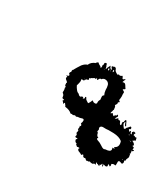

<svg xmlns="http://www.w3.org/2000/svg" viewBox="-144 -852 778 948"><g transform="rotate(-20 245.5 -378.0)"><path d="M155 -111 153 -117 151 -123Q150 -130 153.5 -133Q157 -136 164 -135Q163 -135 161.5 -135.5Q160 -136 159 -137L157 -141Q154 -145 150 -145Q152 -147 151 -150V-153Q149 -158 155 -161Q148 -172 159 -183Q163 -181 164 -181Q166 -181 167 -184Q160 -191 160 -194Q160 -197 170 -201L171 -206L172 -210Q173 -213 179 -215Q187 -217 185 -226Q197 -231 200 -239Q201 -235 203 -235Q204 -235 206 -237Q208 -239 208 -241Q210 -246 208 -247Q210 -248 213.5 -249.5Q217 -251 218 -251Q224 -255 226 -257Q232 -264 219 -271L213 -275L208 -280Q202 -286 197 -287Q198 -296 186 -299Q184 -306 177 -311Q179 -329 164 -351Q166 -355 167 -358Q167 -359 167.5 -362Q168 -365 169 -366Q169 -375 161 -367Q159 -369 161 -374L162 -379Q162 -382 161 -384Q169 -384 171 -386Q163 -395 168 -400L171 -403L174 -407Q177 -412 176 -421Q180 -427 184 -427Q186 -433 192 -434Q190 -440 200 -442Q198 -454 205 -455Q208 -462 213 -460Q214 -461 214 -468V-477Q215 -487 224 -486L223 -491L222 -496Q228 -489 234 -489Q239 -491 238 -499Q240 -502 245 -503H251Q258 -512 265 -509Q266 -510 285 -513Q288 -514 293 -514Q298 -514 300 -515Q304 -516 308 -516Q329 -516 339 -508Q347 -511 358 -510Q371 -508 377 -503Q388 -504 393 -501V-492Q393 -488 395 -482Q396 -481 394 -471Q400 -473 402 -475L405 -478L407 -481Q412 -480 416 -484L419 -487L422 -488Q424 -488 429 -483Q431 -480 429 -478L427 -477L425 -475Q426 -471 421 -466L418 -462Q416 -460 416 -457Q418 -456 420 -458L421 -460L423 -461Q425 -460 433 -463L438 -464Q441 -466 444 -464Q437 -457 439 -444Q445 -446 445 -452L446 -457Q447 -459 451 -461Q451 -456 458 -455Q467 -449 462 -440L459 -435Q458 -433 458 -429Q457 -421 462 -409L468 -412Q466 -401 482 -398Q482 -394 481 -392L478 -387Q475 -381 483 -379Q487 -380 491 -376Q477 -372 471 -369Q482 -362 480 -354L478 -346L476 -341L475 -336Q474 -330 469 -332L467 -333L465 -334Q463 -335 459 -333L460 -330L461 -327Q462 -323 461 -319L452 -312L444 -304Q434 -296 425 -291Q426 -285 425 -282Q422 -279 416 -283Q414 -275 397 -275Q398 -269 393 -264L389 -260L385 -255H383L380 -254Q376 -252 375 -251L372 -250L369 -249Q362 -246 364 -244Q366 -242 372 -243Q374 -241 373 -238L372 -233Q371 -226 375 -225Q379 -230 383 -226L385 -225L388 -224Q391 -224 394 -227Q396 -217 389 -216L382 -215L374 -213Q376 -211 382 -209H391Q386 -197 395 -195Q395 -194 393 -188L390 -183Q387 -177 390 -172Q393 -172 395 -174L399 -179Q404 -185 408 -182Q409 -181 412 -183L413 -184L415 -185Q426 -191 424 -182Q422 -178 421 -175L419 -171L418 -169Q416 -163 415 -161Q414 -158 412 -158Q408 -158 410 -164Q412 -171 418 -178Q409 -181 404 -170Q402 -164 401 -160L400 -155L399 -151Q404 -145 412 -150Q413 -149 434 -149Q438 -144 433 -139Q428 -134 423 -140Q420 -138 420 -134V-130L419 -126Q426 -128 427 -129Q429 -126 427 -124L425 -122L424 -120Q420 -116 424 -111Q426 -112 428 -114V-116L429 -118Q430 -122 441 -120Q447 -109 445 -109H443L440 -108Q437 -108 434 -105Q432 -104 434 -102L436 -99Q440 -96 435 -94L437 -92L440 -90Q443 -88 442 -86L433 -74Q432 -78 417 -80Q421 -74 420 -64Q418 -53 411 -57Q409 -54 411 -52L412 -50L413 -49Q415 -45 403 -38Q404 -38 406 -36.5Q408 -35 410 -34Q406 -27 396 -34Q396 -31 392 -28L388 -25L385 -22L375 -10L369 -7L364 -6Q357 -5 353 1Q348 -4 345 1L343 4L341 6Q339 9 335 8Q331 13 328 3L326 -2L324 -6Q321 -10 316 -8Q300 6 298 6Q297 6 294 0Q292 -3 289 -5Q287 -6 281 -8Q280 -5 277 -2Q274 1 270 1Q269 0 269 -5Q270 -9 268 -11Q264 -11 263 -8L262 -6L260 -4Q254 -3 250 -8L247 -14L245 -20L241 -15L236 -10Q233 -14 237 -17L239 -20Q241 -22 239 -25L236 -23L232 -22Q228 -21 225 -25L224 -22L222 -18Q220 -20 220 -21L219 -25Q219 -30 216 -32Q216 -36 214 -42L207 -30Q205 -37 203 -38Q199 -40 195 -40Q186 -49 186 -56Q182 -55 178 -59L175 -63Q174 -64 170 -66Q172 -80 168 -81H167L165 -82Q164 -83 164 -87Q162 -92 167 -96Q166 -103 157 -100Q157 -101 155 -111ZM247 -409Q244 -398 249 -387Q244 -382 252 -373L257 -371L262 -368Q266 -364 259 -361Q264 -356 267 -357Q272 -359 273 -364L276 -361L278 -357Q273 -353 274 -344L275 -336L276 -329L285 -330L294 -332L296 -333L298 -334Q299 -335 303 -333Q301 -325 306 -319Q311 -311 318 -314Q327 -324 338 -324L344 -330L350 -336Q357 -342 364 -338Q369 -350 380 -361L390 -370Q395 -375 399 -381Q406 -394 399 -406Q392 -419 377 -418Q376 -424 369 -423L364 -422Q360 -420 358 -422Q356 -424 358 -425L359 -427Q361 -430 359 -432L357 -430Q355 -429 353 -427Q351 -435 345 -436L338 -438L332 -441Q327 -438 323 -445Q322 -440 320 -438Q318 -436 316 -437Q315 -437 312 -440L309 -442L306 -444Q302 -440 296 -442Q290 -443 289 -450L287 -451H285Q280 -443 271 -439L263 -435L254 -431Q249 -420 247 -409ZM257 -148Q256 -143 259 -138L263 -126L265 -114Q266 -98 271 -90L279 -85L286 -78Q294 -71 301 -71Q309 -71 314 -82Q317 -76 322 -74Q324 -73 323 -76Q323 -78 322 -82Q347 -69 364 -98Q364 -121 344 -147Q330 -164 326 -169L316 -179L308 -189Q301 -199 293 -199Q285 -199 282 -189L277 -186L273 -184Q269 -181 272 -176Q260 -163 265 -152Q264 -151 264 -150Q259 -153 257 -148ZM446 -436 445 -435H444Q442 -432 443 -431Q446 -431 450 -433Q452 -435 452 -438Q452 -440 450 -440Q447 -440 446 -436ZM426 -446Q433 -447 433 -457Q421 -452 426 -446ZM408 -81V-79Q409 -78 410 -78L411 -79V-81L409 -83Q408 -83 408 -81ZM435 -437Q438 -440 436 -444Q434 -442 435 -437ZM410 -114Q411 -113 413 -110L416 -113Q415 -114 410 -114ZM203 -50 202 -47V-46H203L204 -49ZM341 -8V-10L340 -12Q337 -10 338 -9Q339 -8 341 -8ZM252 -372Q251 -373 247 -373Q250 -368 252 -372ZM192 -219Q191 -222 189 -220Q189 -218 192 -219ZM299 -449 298 -448 300 -446Q301 -447 301 -448ZM408 -460V-461Q407 -462 407 -460V-458Q409 -458 409 -459ZM438 -113V-115Q436 -115 437 -112Q438 -112 438 -113ZM396 -38V-34L397 -35L398 -36ZM382 -24Q383 -24 383 -27Q380 -26 382 -24ZM405 -89H403L405 -87Q406 -88 405 -89ZM469 -391H472L471 -392ZM381 -200H380Q380 -200 379 -199Q380 -198 381 -200ZM458 -447V-448L457 -446Q458 -446 458 -447ZM313 -448Q312 -448 313 -447L314 -448Q313 -449 313 -448ZM398 -765Q398 -766 397 -766Q397 -765 398 -765Z"/></g></svg>

Font: Kom-post
Style: Regular
Weight: 400
Designer: @guaschetti
Foundry: guaschetti
Version: Version 1.00 December 6, 2021, initial release